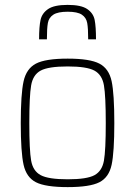

<svg xmlns="http://www.w3.org/2000/svg" viewBox="-20 -758 553 786"><path d="M65 -254Q65 -373 76.5 -425Q88 -477 127 -497.5Q166 -518 257 -518Q348 -518 387 -497.5Q426 -477 437 -425.5Q448 -374 448 -254Q448 -135 437 -83.5Q426 -32 387 -12Q348 8 257 8Q166 8 127 -12Q88 -32 76.5 -83.5Q65 -135 65 -254ZM413 -254Q413 -365 405.5 -408.5Q398 -452 366.5 -469Q335 -486 257 -486Q178 -486 146.5 -469Q115 -452 107.5 -408.5Q100 -365 100 -254Q100 -143 107.5 -100.5Q115 -58 146.5 -41Q178 -24 257 -24Q336 -24 367 -41Q398 -58 405.5 -100.5Q413 -143 413 -254ZM373 -597H341Q341 -642 337 -664Q333 -686 315 -698Q297 -710 257 -710Q217 -710 198.5 -698Q180 -686 176 -664Q172 -642 172 -597H140Q140 -649 146 -676.5Q152 -704 177 -721Q202 -738 257 -738Q312 -738 337 -721Q362 -704 367.5 -676.5Q373 -649 373 -597Z"/></svg>

Font: Saira Semi Condensed Thin
Style: Regular
Weight: 100
Width: 4
Designer: Hector Gatti with collaboration of the Omnibus-Type team
Foundry: Omnibus-Type
Version: Version 1.001; ttfautohint (v1.8)